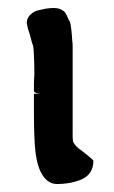

<svg xmlns="http://www.w3.org/2000/svg" viewBox="-20 -455 286 481"><path d="M162 -103Q167 -89 184 -78L198 -67Q201 -64 204.5 -61.5Q208 -59 214 -53Q214 -17 181 -4Q164 2 150 4Q136 6 125 6Q124 6 123 6Q102 6 88 -14Q74 -34 69 -73Q67 -90 66 -115.5Q65 -141 65 -173V-220H82Q76 -220 70.5 -222Q65 -224 65 -228Q65 -234 65 -243.5Q65 -253 66 -267Q66 -274 66 -284.5Q66 -295 65.5 -305.5Q65 -316 64.5 -325.5Q64 -335 63 -340Q60 -347 57.5 -358Q55 -369 50 -383L47 -397Q47 -417 71 -428L93 -433Q99 -434 104.5 -434.5Q110 -435 115 -435Q132 -435 143 -424L148 -415Q149 -412 151.5 -406.5Q154 -401 155 -401Q157 -395 158.5 -382.5Q160 -370 161 -353Q162 -348 162 -339V-115Q162 -106 163 -101Z"/></svg>

Font: New Athena Unicode
Style: Bold
Weight: 700
Designer: J. Rusten 1997; rev. by R. Hancock 2001, 2002, rev. by D. Mastronarde 2002-2021
Foundry: Society for Classical Studies (formerly American Philological Association)
Version: Version 5.008